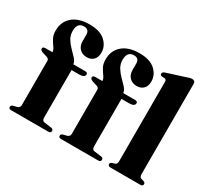

<svg xmlns="http://www.w3.org/2000/svg" viewBox="-145 -986 1328 1222"><g transform="rotate(30 519.0 -374.5)"><path d="M255.5 -64.5Q255.5 -41 273.5 -38.5L326 -31.5Q342 -29.5 342 -15.5Q342 0 323 0H50.5Q32 0 32 -14.5Q32 -27 47.5 -31L73.5 -37.5Q93 -43 93 -62V-388Q93 -401.5 77 -407.5L41 -418.5Q22.5 -426 22.5 -437Q22.5 -451 41 -451H93.5Q93 -468 80.2 -485Q67.5 -502 54.8 -524.8Q42 -547.5 42 -581Q42 -646.5 86.8 -684.8Q131.5 -723 211 -723Q287.5 -723 326.2 -687.8Q365 -652.5 365 -604.5Q365 -569 346.2 -550.8Q327.5 -532.5 297.5 -532.5Q265 -532.5 244.8 -553Q224.5 -573.5 224.5 -607.5V-654.5Q224.5 -694 186.5 -694Q137 -694 137 -633.5Q137 -601 152.8 -575.5Q168.5 -550 189.8 -529.2Q211 -508.5 228 -489.5Q245 -470.5 247 -451H334Q352.5 -451 352.5 -437.5Q352.5 -413.5 309.5 -413.5H255.5ZM622.5 -64.5Q622.5 -41 640.5 -38.5L693 -31.5Q709 -29.5 709 -15.5Q709 0 690 0H417.5Q399 0 399 -14.5Q399 -27 414.5 -31L440.5 -37.5Q460 -43 460 -62V-388Q460 -401.5 444 -407.5L408 -418.5Q389.5 -426 389.5 -437Q389.5 -451 408 -451H460.5Q460 -468 447.2 -485Q434.5 -502 421.8 -524.8Q409 -547.5 409 -581Q409 -646.5 453.8 -684.8Q498.5 -723 578 -723Q654.5 -723 693.2 -687.8Q732 -652.5 732 -604.5Q732 -569 713.2 -550.8Q694.5 -532.5 664.5 -532.5Q632 -532.5 611.8 -553Q591.5 -573.5 591.5 -607.5V-654.5Q591.5 -694 553.5 -694Q504 -694 504 -633.5Q504 -601 519.8 -575.5Q535.5 -550 556.8 -529.2Q578 -508.5 595 -489.5Q612 -470.5 614 -451H701Q719.5 -451 719.5 -437.5Q719.5 -413.5 676.5 -413.5H622.5ZM972.5 -725V-63.5Q972.5 -40 986.5 -36L1005 -31Q1018.5 -26.5 1018.5 -15.5Q1018.5 0 998.5 0H781Q761.5 0 761.5 -15.5Q761.5 -26 775.5 -31L794 -36Q808 -40.5 808 -63.5V-646Q808 -662.5 795.5 -664.5L773.5 -666Q761 -669 761 -680Q761 -691 778 -697L909.5 -739Q936.5 -749 947.5 -749Q972.5 -749 972.5 -725Z"/></g></svg>

Font: Fraunces 72pt
Style: Bold
Weight: 700
Version: Version 1.000;[b76b70a41]